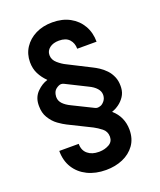

<svg xmlns="http://www.w3.org/2000/svg" viewBox="-159 -835 898 1080"><g transform="rotate(-20 289.5 -295.0)"><path d="M287.6 147Q225.1 147 177.2 123.6Q129.3 100.1 102.5 57.4Q75.6 14.6 75.6 -44H192.1V-43Q192.1 -3.9 218.4 17Q242.9 37.3 283.4 37.3H288.7Q320 36.6 345.3 22.4Q370.7 8.2 371.1 -22Q370.7 -54 347.1 -72.3Q323.5 -90.6 301.8 -101.9L165.1 -169.7Q146 -179 118.8 -198.3Q91.6 -217.7 72.1 -250.4Q54.7 -279.1 54.7 -320.3L55 -332.4Q57.5 -375 86.6 -403.8Q115.8 -432.5 148.4 -441.8V-443.5Q122.9 -468.4 107.2 -499.3Q91.6 -530.2 91.6 -568.9Q91.6 -617.5 116.5 -655.5Q141.3 -693.5 185 -715.4Q228.7 -737.2 285.5 -737.2Q345.2 -737.2 389.6 -713.1Q433.9 -688.9 458.5 -646.5Q483 -604 483 -549.7H367.2Q367.2 -583.5 347.1 -605.6Q327.1 -627.8 285.5 -627.8Q250.7 -627.8 229.4 -611.3Q208.1 -594.8 208.1 -569.6V-568.2Q208.1 -540.8 231.9 -520.2Q255.7 -499.6 278.4 -489L415.1 -419.7Q429 -413 448.3 -400.6Q467.7 -388.1 486 -369.1Q504.3 -350.1 515.6 -322.8Q524.9 -299.7 524.9 -270.2L524.5 -258.5Q522.7 -230.1 507.8 -207.7Q492.9 -185.4 472.1 -170.6Q451.3 -155.9 431.8 -149.9L430.8 -148.4Q487.2 -99.1 487.9 -22Q487.9 32.7 460.8 70.3Q433.6 108 388.3 127.5Q343 147 287.6 147ZM362.6 -198.9Q369 -198.9 380 -202.4Q391 -206 402.7 -219.8Q414.4 -233.7 415.5 -253.6V-257.8Q415.5 -277.7 399.7 -295.6Q383.9 -313.6 355.1 -327.1L229.4 -389.9Q221.6 -393.8 213.4 -393.8Q200.3 -393.8 182.7 -380.5Q165.1 -367.2 163.4 -337.4V-333.1Q163.4 -311.8 179.5 -294.4Q195.7 -277 224.8 -263.1L347.7 -202.4Q354.8 -198.9 362.6 -198.9Z"/></g></svg>

Font: Linik Sans SemiBold
Style: Regular
Weight: 600
Designer: Rasmus Andersson (font), Cristiano Sobral (main changes)
Foundry: rsms
Version: Version 3.018;June 1, 2022;FontCreator 14.0.0.2814 64-bit; t